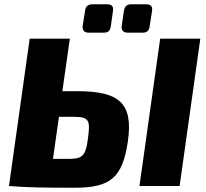

<svg xmlns="http://www.w3.org/2000/svg" viewBox="-20 -871 966 899"><path d="M396 -718H465C487 -718 496 -727 499 -749L509 -820C512 -841 504 -851 480 -851H415C391 -851 381 -842 378 -818L367 -750C365 -729 374 -718 396 -718ZM579 -718H647C669 -718 678 -727 681 -750L692 -820C695 -841 686 -851 663 -851H596C574 -851 564 -842 560 -819L550 -750C547 -729 557 -718 579 -718ZM343 -444H272L307 -690H119L22 0C111 7 186 8 329 8C498 8 554 -39 579 -211C604 -388 538 -444 343 -444ZM730 -690 633 0H821L918 -690ZM392 -224C381 -133 362 -127 293 -127H228L256 -324H329C401 -324 402 -302 392 -224Z"/></svg>

Font: Exo 2 Extra Bold
Style: Italic
Weight: 800
Italic angle: -8°
Designer: Natanael Gama
Version: Version 1.001;PS 001.001;hotconv 1.0.88;makeotf.lib2.5.64775